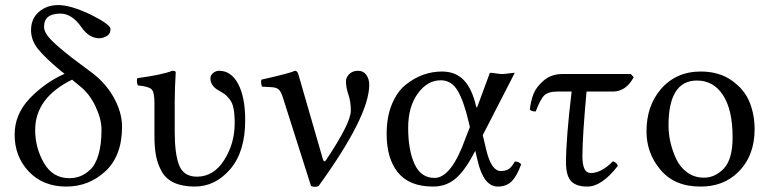

<svg xmlns="http://www.w3.org/2000/svg" viewBox="-20 -718 3005 749"><path d="M231.9 -430.2 216.8 -441.9Q152.8 -495.1 127 -528.6Q101.1 -562 101.1 -600.1Q101.1 -645 131.6 -671.6Q162.1 -698.2 208 -698.2Q254.9 -698.2 334 -661.1Q411.1 -622.1 411.1 -605Q411.1 -585.9 396.5 -577.4Q381.8 -568.8 367.2 -568.8Q327.1 -568.8 296.9 -612.8Q260.7 -664.6 215.8 -665Q151.9 -665 151.9 -613.8Q151.9 -591.8 176 -565.9Q200.2 -540 259.8 -493.2L331.1 -439.9Q387.2 -399.9 420.9 -342.8Q456.1 -281.7 456.1 -224.1Q456.1 -110.4 391.6 -50.3Q327.1 9.8 238.8 9.8Q147.9 9.8 92.5 -48.6Q37.1 -106.9 37.1 -192.9Q37.1 -272 95.5 -333.5Q153.8 -395 231.9 -430.2ZM261.2 -407.2Q117.2 -336.4 117.2 -210.9Q117.2 -141.1 151.6 -82Q186 -22.9 250 -22.9Q272 -22.9 291.5 -30Q311 -37.1 331.5 -55.7Q352.1 -74.2 364 -114Q376 -153.8 376 -211.9Q376 -252.9 353 -302Q330.1 -351.1 293 -380.9Z M661.6 -321.3V-203.1Q661.6 -116.2 679.2 -72.5Q696.8 -28.8 748.5 -28.8Q813.5 -28.8 854.5 -93.5Q895.5 -158.2 895.5 -236.8Q895.5 -271 891.1 -294.4Q886.7 -317.9 875.2 -331.5Q863.8 -345.2 857.2 -350.1Q850.6 -355 835 -363.8Q800.8 -382.8 800.8 -412.1Q800.8 -424.3 811.3 -433.1Q821.8 -441.9 835 -441.9Q881.8 -441.9 909.2 -390.4Q936.5 -338.9 936.5 -249Q936.5 -126 878.2 -58.1Q819.8 9.8 739.7 9.8Q691.9 9.8 659.4 -5.1Q627 -20 610.8 -49.1Q594.7 -78.1 588.6 -110.6Q582.5 -143.1 582.5 -187V-316.9Q582.5 -358.9 571 -369.9Q559.6 -380.9 517.6 -384.8Q511.7 -401.9 515.6 -413.1Q608.4 -425.3 652.8 -441.9Q666 -441.9 665.5 -435.1Q661.6 -371.1 661.6 -321.3Z M1082.5 -340.8Q1075.7 -361.8 1066.7 -369.4Q1057.6 -377 1039.6 -377.9L1002.4 -379.9Q996.6 -393.1 999.5 -407.2Q1106.4 -431.2 1131.3 -441.9Q1139.2 -441.9 1143.6 -429.2L1239.3 -98.1Q1244.1 -81.5 1252.4 -94.2Q1348.6 -238.3 1348.6 -286.1Q1348.6 -321.3 1339.1 -349.1Q1329.6 -377 1329.6 -400.9Q1329.6 -416 1342.5 -429Q1355.5 -441.9 1376.5 -441.9Q1397.5 -441.9 1408.9 -426Q1420.4 -410.2 1420.4 -387.2Q1420.4 -265.1 1222.7 7.8Q1209.5 13.7 1193.4 7.8Z M1863.3 -190.9 1877 -132.8Q1897 -50.8 1933.1 -50.8Q1952.1 -50.8 1964.1 -58.3Q1976.1 -65.9 1988.3 -87.9Q2004.4 -87.9 2013.2 -77.1Q1996.1 -30.3 1975.6 -10.3Q1955.1 9.8 1921.9 9.8Q1866.7 9.8 1843.3 -90.8L1834 -129.9Q1795.9 -54.7 1758.5 -22.5Q1721.2 9.8 1669.9 9.8Q1577.1 9.8 1532.7 -44.7Q1488.3 -99.1 1488.3 -195.8Q1488.3 -261.7 1508.8 -311.3Q1529.3 -360.8 1562.7 -387.5Q1596.2 -414.1 1631.6 -426.5Q1667 -439 1704.1 -439Q1757.8 -439 1789.8 -405Q1821.8 -371.1 1836.9 -304.2Q1839.4 -294.4 1842.3 -302.7Q1842.8 -303.7 1843.8 -306.2L1891.1 -434.1Q1897.9 -434.1 1915 -431.6Q1932.1 -429.2 1939 -429.2Q1946.8 -429.2 1964.4 -431.6Q1981.9 -434.1 1988.3 -434.1ZM1813 -222.2 1808.1 -243.2Q1789.1 -324.2 1765.1 -364.5Q1741.2 -404.8 1699.2 -404.8Q1647.5 -404.8 1609.9 -353.3Q1572.3 -301.8 1572.3 -219.2Q1572.3 -132.3 1597.2 -78.1Q1622.1 -23.9 1675.3 -23.9Q1741.2 -23.9 1796.9 -181.2Z M2173.8 -429.2H2440.9L2452.1 -417Q2422.4 -360.8 2370.1 -360.8H2268.1Q2252 -185.1 2252 -107.9Q2252 -43 2284.2 -43Q2326.2 -43 2371.1 -88.9Q2386.2 -84 2390.1 -70.8Q2327.1 10.3 2271 9.8Q2228 9.8 2208 -11.2Q2188 -32.2 2188 -85Q2188 -177.7 2210 -360.8H2153.8Q2118.7 -360.8 2103.3 -345.9Q2087.9 -331.1 2069.8 -283.2Q2051.8 -283.2 2046.9 -291Q2050.8 -324.2 2061.3 -351.6Q2071.8 -378.9 2101.3 -404.1Q2130.9 -429.2 2173.8 -429.2Z M2502 -205.1Q2502 -304.2 2557.1 -369.1Q2616.7 -439 2713.9 -439Q2785.6 -439 2835.2 -403.6Q2884.8 -368.2 2904.3 -319.1Q2923.8 -270 2923.8 -213.9Q2923.8 -109.4 2858.9 -45.9Q2801.8 10.3 2711.9 9.8Q2611.8 9.8 2556.9 -55.2Q2502 -120.1 2502 -205.1ZM2698.7 -403.8Q2587.9 -403.8 2587.9 -228Q2587.9 -195.8 2595.5 -162.8Q2603 -129.9 2617.9 -97.9Q2632.8 -65.9 2660.9 -45.4Q2689 -24.9 2726.1 -24.9Q2770 -24.9 2804 -61Q2837.9 -97.2 2837.9 -182.1Q2837.9 -289.1 2800.8 -346.4Q2763.7 -403.8 2698.7 -403.8Z"/></svg>

Font: Linux Libertine
Style: Regular
Weight: 400
Designer: Philipp H. Poll
Foundry: Philipp H. Poll
Version: Version 5.3.0 ; ttfautohint (v0.9)